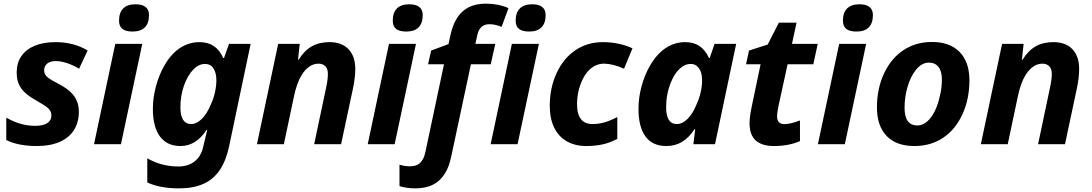

<svg xmlns="http://www.w3.org/2000/svg" viewBox="-20 -785 5942 1045"><path d="M14.2 -22.9V-144.5Q55.7 -121.1 94.2 -110.6Q132.8 -100.1 171.4 -100.1Q214.4 -100.1 237.1 -114.7Q259.8 -129.4 259.8 -156.2Q259.8 -180.2 241.2 -196.8Q228.5 -209 177.2 -238.3Q120.6 -268.6 95.7 -303.7Q82.5 -322.3 76.7 -343.5Q70.8 -364.7 70.8 -390.6Q70.8 -441.9 95.9 -479Q121.1 -516.1 168.7 -535.9Q216.3 -555.7 282.2 -555.7Q380.9 -555.7 457 -510.3L410.6 -411.1Q377.9 -430.7 344.2 -441.7Q310.5 -452.6 283.7 -452.6Q253.9 -452.6 237.1 -439.2Q220.2 -425.8 220.2 -401.4Q220.2 -388.7 225.6 -379.4Q231 -370.1 242.7 -361.3Q259.3 -348.6 294.9 -330.6Q333 -310.5 356 -291.3Q378.9 -272 391.6 -249Q409.2 -217.8 409.2 -177.7Q409.2 -118.7 382.3 -76.7Q355.5 -34.7 304.2 -12.5Q252.9 9.8 180.7 9.8Q79.1 9.8 14.2 -22.9Z M607.4 -546.4H754.4L638.2 0H491.7ZM627.9 -672.4Q627.9 -716.3 650.6 -739Q673.3 -761.7 717.8 -761.7Q754.4 -761.7 772.7 -746.8Q791 -731.9 791 -703.1Q791 -658.7 768.3 -636Q745.6 -613.3 701.7 -613.3Q663.6 -613.3 645.8 -627.9Q627.9 -642.6 627.9 -672.4Z M781.7 208V76.7Q859.4 121.1 950.7 121.1Q1003.4 121.1 1038.1 94.5Q1072.8 67.9 1085 18.1L1107.9 -78.1H1104Q1076.2 -34.7 1040.5 -12.5Q1004.9 9.8 962.9 9.8Q889.2 9.8 850.6 -42.2Q812 -94.2 812 -192.9Q812 -252 828.4 -313.7Q844.7 -375.5 874 -427.2Q903.3 -479 939.9 -509.3Q996.6 -555.7 1065.4 -555.7Q1111.3 -555.7 1143.1 -534.7Q1174.8 -513.7 1195.3 -469.2H1199.2L1226.6 -546.4H1344.2L1227.1 10.7Q1210 90.8 1175.5 141.4Q1141.1 191.9 1086.4 216.1Q1031.7 240.2 953.6 240.2Q901.9 240.2 857.9 231.9Q814 223.6 781.7 208ZM1127.4 -216.3Q1142.1 -247.1 1149.9 -282.5Q1157.7 -317.9 1157.7 -347.2Q1157.7 -388.7 1141.8 -412.8Q1126 -437 1096.2 -437Q1061 -437 1031 -405.5Q1001 -374 981.4 -319.3Q961.9 -263.2 961.9 -201.7Q961.9 -109.9 1020.5 -109.9Q1050.3 -109.9 1078.9 -138.4Q1107.4 -167 1127.4 -216.3Z M1494.1 -546.4H1611.3L1602.1 -460H1605.5Q1636.2 -509.8 1676.8 -532.7Q1717.3 -555.7 1773.4 -555.7Q1840.3 -555.7 1877 -517.1Q1913.6 -478.5 1913.6 -409.7Q1913.6 -362.3 1901.4 -304.7L1836.4 0H1689.9L1755.9 -312.5Q1764.6 -353 1764.6 -383.8Q1764.6 -410.2 1751 -424.3Q1737.3 -438.5 1713.4 -438.5Q1687 -438.5 1663.8 -422.6Q1640.6 -406.7 1622.1 -377Q1595.7 -335.4 1579.6 -258.8L1524.9 0H1378.4Z M2097.2 -546.4H2244.1L2127.9 0H1981.4ZM2117.7 -672.4Q2117.7 -716.3 2140.4 -739Q2163.1 -761.7 2207.5 -761.7Q2244.1 -761.7 2262.5 -746.8Q2280.8 -731.9 2280.8 -703.1Q2280.8 -658.7 2258.1 -636Q2235.4 -613.3 2191.4 -613.3Q2153.3 -613.3 2135.5 -627.9Q2117.7 -642.6 2117.7 -672.4Z M2154.3 228V111.3Q2183.6 120.1 2209 120.1Q2236.8 120.1 2254.2 110.6Q2271.5 101.1 2282.2 80.1Q2290 67.4 2295.4 42L2396.5 -435.1H2309.6L2326.7 -509.8L2420.9 -544.9L2431.6 -593.8Q2443.4 -647 2464.8 -682.6Q2486.3 -718.3 2518.6 -738.3Q2561.5 -765.1 2626.5 -765.1Q2658.7 -765.1 2690.4 -758.8Q2722.2 -752.4 2747.6 -740.7L2710 -638.7Q2674.8 -653.3 2644 -653.3Q2590.8 -653.3 2578.1 -594.7L2567.4 -546.4H2675.8L2650.9 -435.1H2543L2436 66.9Q2429.7 93.8 2422.9 114.3Q2399.4 178.7 2354.5 209.5Q2309.6 240.2 2239.7 240.2Q2194.3 240.2 2154.3 228ZM2766.1 -546.4H2913.1L2796.9 0H2650.4ZM2786.6 -672.4Q2786.6 -716.3 2809.3 -739Q2832 -761.7 2876.5 -761.7Q2913.1 -761.7 2931.4 -746.8Q2949.7 -731.9 2949.7 -703.1Q2949.7 -658.7 2927 -636Q2904.3 -613.3 2860.4 -613.3Q2822.3 -613.3 2804.4 -627.9Q2786.6 -642.6 2786.6 -672.4Z M2972.2 -209.5Q2972.2 -306.2 3009.3 -386.7Q3046.4 -467.3 3111.8 -511.7Q3176.8 -555.7 3261.7 -555.7Q3348.6 -555.7 3422.4 -522L3376.5 -411.1Q3314.5 -438.5 3267.6 -438.5Q3226.6 -438.5 3193.6 -410.4Q3160.6 -382.3 3140.6 -329.1Q3120.6 -276.4 3120.6 -218.3Q3120.6 -162.1 3143.6 -134.8Q3164.1 -109.9 3204.6 -109.9Q3238.3 -109.9 3270.3 -119.1Q3302.2 -128.4 3339.8 -147.9V-29.3Q3303.2 -9.3 3262.7 0.2Q3222.2 9.8 3171.4 9.8Q3109.4 9.8 3064.5 -16.1Q3019.5 -42 2995.8 -91.3Q2972.2 -140.6 2972.2 -209.5Z M3455.1 -192.9Q3455.1 -252.4 3471.4 -314Q3487.8 -375.5 3517.3 -427Q3546.9 -478.5 3584 -509.3Q3640.6 -555.7 3708.5 -555.7Q3754.9 -555.7 3786.6 -534.7Q3818.4 -513.7 3838.9 -469.2H3842.8L3869.1 -546.4H3986.8L3871.6 0H3753.9L3763.7 -82H3760.3Q3729 -34.7 3691.7 -12.5Q3654.3 9.8 3606.4 9.8Q3531.7 9.8 3493.4 -42Q3455.1 -93.8 3455.1 -192.9ZM3771 -216.8Q3785.6 -247.6 3793.5 -282.5Q3801.3 -317.4 3801.3 -347.2Q3801.3 -397 3777.8 -420.9Q3763.2 -437 3739.7 -437Q3707 -437 3678.7 -410.4Q3650.4 -383.8 3631.3 -335.9Q3605.5 -272.9 3605.5 -201.7Q3605.5 -109.9 3664.1 -109.9Q3694.3 -109.9 3722.9 -138.7Q3751.5 -167.5 3771 -216.8Z M4059.6 -114.3Q4059.6 -149.9 4072.3 -209L4119.6 -435.1H4040.5L4056.6 -509.8L4158.2 -542.5L4219.2 -661.6H4315.4L4290.5 -546.4H4430.7L4406.7 -435.1H4266.6L4217.8 -211.4Q4209.5 -172.9 4209.5 -151.4Q4209.5 -109.4 4249.5 -109.4Q4281.2 -109.4 4334 -129.4V-17.1Q4272.9 9.8 4192.9 9.8Q4127 9.8 4093.3 -20.5Q4059.6 -50.8 4059.6 -114.3Z M4547.4 -546.4H4694.3L4578.1 0H4431.6ZM4567.9 -672.4Q4567.9 -716.3 4590.6 -739Q4613.3 -761.7 4657.7 -761.7Q4694.3 -761.7 4712.6 -746.8Q4731 -731.9 4731 -703.1Q4731 -658.7 4708.3 -636Q4685.5 -613.3 4641.6 -613.3Q4603.5 -613.3 4585.7 -627.9Q4567.9 -642.6 4567.9 -672.4Z M4752.9 -201.2Q4752.9 -301.3 4790.8 -383.5Q4828.6 -465.8 4896 -511.2Q4963.4 -556.6 5052.2 -556.6Q5149.9 -556.6 5203.1 -502Q5256.3 -447.3 5256.3 -347.7Q5256.3 -246.6 5218.5 -163.6Q5180.7 -80.6 5113.8 -35.6Q5046.4 9.8 4957 9.8Q4858.4 9.8 4805.7 -44.9Q4752.9 -99.6 4752.9 -201.2ZM5095.7 -264.6Q5106.4 -304.7 5106.4 -352.1Q5106.4 -397 5087.9 -420.7Q5069.3 -444.3 5035.6 -444.3Q4997.6 -444.3 4966.1 -406.2Q4934.6 -368.2 4917.5 -305.2Q4903.3 -253.9 4903.3 -197.8Q4903.3 -102.1 4973.1 -102.1Q5000.5 -102.1 5024.9 -122.6Q5049.3 -143.1 5067.6 -179.9Q5085.9 -216.8 5095.7 -264.6Z M5434.1 -546.4H5551.3L5542 -460H5545.4Q5576.2 -509.8 5616.7 -532.7Q5657.2 -555.7 5713.4 -555.7Q5780.3 -555.7 5816.9 -517.1Q5853.5 -478.5 5853.5 -409.7Q5853.5 -362.3 5841.3 -304.7L5776.4 0H5629.9L5695.8 -312.5Q5704.6 -353 5704.6 -383.8Q5704.6 -410.2 5690.9 -424.3Q5677.2 -438.5 5653.3 -438.5Q5627 -438.5 5603.8 -422.6Q5580.6 -406.7 5562 -377Q5535.6 -335.4 5519.5 -258.8L5464.8 0H5318.4Z"/></svg>

Font: Viking Open Sans
Style: Bold Italic
Weight: 700
Italic angle: -12°
Foundry: Ascender Corporation
Version: Version 2.000